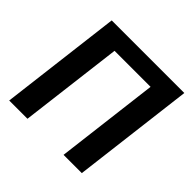

<svg xmlns="http://www.w3.org/2000/svg" viewBox="-179 -901 1078 1078"><g transform="rotate(45 359.5 -362.5)"><path d="M610 0H465L540.5 -615.5H254.5L178.5 0H33.5L122.5 -725H699Z"/></g></svg>

Font: Lato Heavy
Style: Italic
Weight: 800
Italic angle: -7°
Designer: Lukasz Dziedzic
Foundry: tyPoland Lukasz Dziedzic
Version: Version 2.007; 2014-02-27